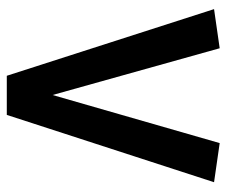

<svg xmlns="http://www.w3.org/2000/svg" viewBox="-72 -610 682 579"><g transform="rotate(90 269.5 -321.0)"><path d="M412 -642 530 -625 327 0H209L8 -625L126 -642L267 -138Z"/></g></svg>

Font: FiraGO Medium
Style: Regular
Weight: 500
Designer: bBox Type
Foundry: bBox Type GmbH
Version: Version 1.001;PS 001.001;hotconv 1.0.88;makeotf.lib2.5.64775